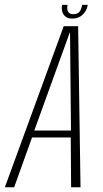

<svg xmlns="http://www.w3.org/2000/svg" viewBox="-50 -786 434 806"><path d="M-29.5 0H9.5L84.5 -209H247L248.5 0H288L278 -676H217.5ZM94 -238 242.5 -648.5H244L248 -238ZM253.5 -708Q272.5 -708 285.8 -716Q299 -724 307.5 -737Q316 -750 318.5 -765.5H295Q292.5 -753.5 288.5 -744.5Q284.5 -735.5 276.8 -731Q269 -726.5 257 -726.5Q246.5 -726.5 240.8 -731.2Q235 -736 233 -744.5Q231 -753 233.5 -765.5H210.5Q208 -750 211.5 -737Q215 -724 225.5 -716Q236 -708 253.5 -708Z"/></svg>

Font: Anybody Condensed ExtraLight
Style: Italic
Weight: 250
Width: 3
Italic angle: -10°
Version: Version 1.113;gftools[0.9.25]